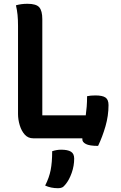

<svg xmlns="http://www.w3.org/2000/svg" viewBox="-20 -729 640 1012"><path d="M155 0Q128 0 110.5 -19.5Q93 -39 84 -69Q75 -99 75 -128V-593Q75 -625 72.5 -650.5Q70 -676 64 -701Q78 -705 92.5 -707Q107 -709 125 -709Q171 -709 187 -690.5Q203 -672 203 -628V-121H432Q435 -142 437 -167Q439 -192 439 -222Q448 -224 459 -225Q470 -226 483 -226Q520 -226 536 -215Q552 -204 552 -175Q552 -119 536 -63.5Q520 -8 497 40Q452 40 432.5 30Q413 20 414 4Q414 2 414 0ZM255 68Q279 60 302 60Q337 60 354 70.5Q371 81 371 107Q371 145 358 182Q345 219 326 242Q316 255 307.5 259Q299 263 286 263Q248 263 218 249Q239 208 247 167.5Q255 127 255 68Z"/></svg>

Font: Recursive Mn Csl St SmB
Style: Regular
Weight: 600
Monospace: yes
Version: Version 1.079;hotconv 1.0.112;makeotfexe 2.5.65598; ttfautoh